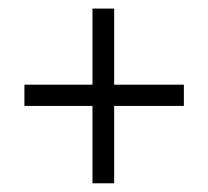

<svg xmlns="http://www.w3.org/2000/svg" viewBox="-20 -506 478 441"><path d="M36.1 -262.7V-311.5H192.4V-486.3H242.2V-311.5H402.3V-262.7H242.2V-85H192.4V-262.7Z"/></svg>

Font: Post No Bills Jaffna
Style: Regular
Weight: 400
Designer: Kosala Senevirathne, Siva Puranthara, Lasantha Premarathna, Tharique Azeez
Foundry: Mooniak
Version: Version 1.220 ; ttfautohint (v1.6)